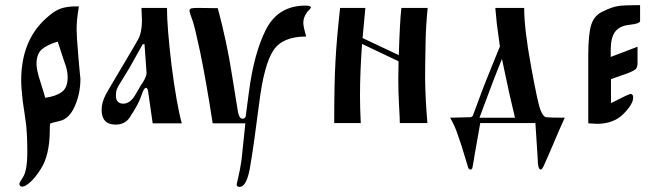

<svg xmlns="http://www.w3.org/2000/svg" viewBox="-20 -482 2577 752"><path d="M289 -457Q280 -405 280 -367Q280 -340 287 -260Q289 -236 291 -214Q293 -192 294 -183L295 -174Q295 -116 273 -66Q251 -16 213 -8Q177 0 176 3Q175 6 175 27Q175 126 139 181Q119 213 99 231Q79 249 67 249Q56 249 56 238Q56 233 68 215Q87 190 87 112Q87 77 85.5 49.5Q84 22 83 11.5Q82 1 76.5 -35.5Q71 -72 69 -86Q63 -140 63 -167Q63 -321 158 -408Q191 -439 216.5 -448Q242 -457 277 -457ZM232 -240 206 -319Q163 -306 143 -288Q123 -270 123 -231Q123 -208 138.5 -160.5Q154 -113 157 -99Q200 -105 222.5 -122Q245 -139 245 -179Q245 -208 232 -240Z M692 1H578Q566 -83 561 -118Q559 -138 552 -138Q544 -138 536 -114Q524 -76 493 -30Q474 6 433 6Q378 6 378 -52Q378 -81 395 -113Q403 -128 457.5 -219.5Q512 -311 520 -326Q536 -354 536 -402L534 -451H634Q634 -376 652 -225Q672 -71 692 1ZM546 -309H539L487 -216L462 -175Q442 -144 438 -133Q434 -124 434 -108Q434 -76 463 -76Q491 -76 512 -114L533 -150L538 -157Q554 -182 554 -197Z M941 1H813Q787 -167 764 -278Q743 -376 735 -399Q723 -432 722 -439Q722 -447 729 -449Q736 -451 756 -451L833 -450Q869 -316 889 -186L912 -44Q917 -17 930 -17Q944 -17 944 -39L955 -122Q975 -275 1022 -367Q1070 -460 1176 -460Q1198 -460 1198 -452Q1195 -447 1189 -441Q1183 -437 1175.5 -422.5Q1168 -408 1168 -392Q1168 -378 1179 -339Q1087 -339 1051 -285Q1014 -230 995 -77Q974 88 961 163Q948 250 918 250Q907 250 907 240L912 218Q921 180 926 144Q930 110 941 1Z M1398 -310Q1390 -198 1390 -107Q1390 -60 1393 0H1289Q1289 -159 1294 -243Q1298 -323 1312 -451H1411Q1401 -349 1400 -333L1542 -266Q1546 -399 1552 -451H1655Q1648 -379 1647 -323Q1645 -221 1645 -174Q1646 -93 1654 0H1546Q1546 -17 1543 -68Q1540 -119 1540 -171Q1540 -204 1541 -242Z M2077 0H1861L1839 124L1835 149Q1831 173 1829.5 177.5Q1828 182 1822 182Q1815 182 1812 169L1806 149Q1786 81 1773 46Q1763 14 1743 -21L1824 -23Q1830 -25 1832 -29Q1834 -33 1844 -61Q1854 -88 1865 -118Q1869 -130 1911 -234L1938 -300L1926 -388L1920 -451H2033Q2033 -369 2060 -222Q2087 -74 2097 -51Q2107 -26 2118 -23Q2134 -21 2192 -21Q2182 0 2171.5 24.5Q2161 49 2148.5 78.5Q2136 108 2129 124L2113 160Q2104 182 2098 182Q2086 182 2086 139ZM1858 -21H1997Q1978 -101 1975 -115Q1969 -143 1956 -204L1946 -251Q1916 -179 1858 -21Z M2284 1V-265Q2284 -349 2296 -386Q2308 -423 2343 -438Q2378 -455 2402 -458.5Q2426 -462 2487 -462V-399Q2485 -389 2446 -385Q2407 -381 2389.5 -358Q2372 -335 2372 -287V-259L2477 -299V-237Q2477 -219 2470.5 -212Q2464 -205 2438 -195L2373 -172V-78Q2382 -82 2401 -92Q2420 -102 2429 -106Q2447 -114 2449 -114Q2460 -114 2460 -100Q2460 -74 2421 -35Q2383 3 2317 3Z"/></svg>

Font: Pochaevsk Unicode
Style: Normal
Weight: 400
Version: Version 1.1